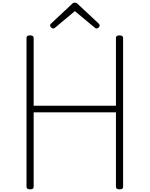

<svg xmlns="http://www.w3.org/2000/svg" viewBox="-20 -1415 1129 1449"><path d="M207 14Q180 14 180 -5V-1129Q180 -1139 186.5 -1143.5Q193 -1148 207 -1148Q234 -1148 234 -1129V-617H855V-1129Q855 -1139 862 -1143.5Q869 -1148 882 -1148Q909 -1148 909 -1129V-5Q909 4 903 9Q897 14 882 14Q855 14 855 -5V-567H234V-5Q234 4 228 9Q222 14 207 14ZM381 -1200Q374 -1200 366 -1207.5Q358 -1215 358 -1223Q358 -1226 359.5 -1229.5Q361 -1233 364 -1236L520 -1382Q525 -1388 530.5 -1391.5Q536 -1395 545 -1395Q554 -1395 559 -1391.5Q564 -1388 570 -1382L727 -1235Q730 -1232 731 -1228.5Q732 -1225 732 -1222Q732 -1214 724.5 -1207Q717 -1200 710 -1200Q705 -1200 701 -1202Q697 -1204 693 -1208L545 -1331L398 -1208Q393 -1204 389.5 -1202Q386 -1200 381 -1200Z"/></svg>

Font: Playwrite CL ExtraLight
Style: Regular
Weight: 200
Designer: Veronika Burian, José Scaglione
Foundry: TypeTogether
Version: Version 1.002